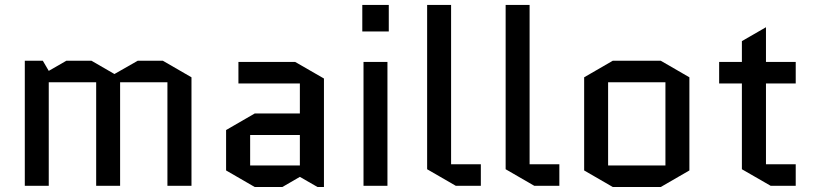

<svg xmlns="http://www.w3.org/2000/svg" viewBox="-20 -750 3291 775"><path d="M752.9 -438V0H655.8V-418H464.8V0H368.2V-418H176.8V0H80.1V-504.9H152.8L176.8 -463.9L248 -504.9H349.1L441.9 -451.2L536.1 -504.9H637.2Z M989.7 -205.1V-82H1190.4V-205.1ZM1008.3 4.9 892.6 -62V-225.1L1008.3 -292H1190.4V-413.1H942.4V-500H1171.4L1287.6 -433.1V4.9H1261.7L1190.4 -36.1L1119.6 4.9Z M1543.9 -500V0H1447.3V-500ZM1442.4 -623V-730H1549.3V-623Z M1819.8 0 1704.1 -66.9V-730H1800.8V-86.9H1920.9V0Z M2136.7 0 2021 -66.9V-730H2117.7V-86.9H2237.8V0Z M2762.7 -62 2647 4.9H2453.6L2337.9 -62V-438L2453.6 -504.9H2647L2762.7 -438ZM2434.6 -418V-82H2666V-418Z M2882.8 -413.1V-500H2974.6V-584L3071.8 -640.1V-500H3191.9V-413.1H3071.8V-86.9H3191.9V0H3090.8L2974.6 -66.9V-413.1Z"/></svg>

Font: Quantico
Style: Regular
Weight: 400
Designer: Matt Desmond
Foundry: MADtype
Version: Version 2.002